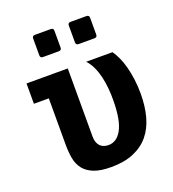

<svg xmlns="http://www.w3.org/2000/svg" viewBox="-138 -871 879 976"><g transform="rotate(-20 301.0 -382.5)"><path d="M161.6 -644.5Q147 -644.5 147 -659.2V-750Q147 -764.6 161.6 -764.6H247.6Q262.2 -764.6 262.2 -750V-659.2Q262.2 -644.5 247.6 -644.5ZM354.5 -644.5Q339.8 -644.5 339.8 -659.2V-750Q339.8 -764.6 354.5 -764.6H440.4Q455.1 -764.6 455.1 -750V-659.2Q455.1 -644.5 440.4 -644.5ZM297.9 0Q238.8 0 203.4 -14.4Q168 -28.8 148.9 -53.7Q129.9 -78.6 123.8 -112.3Q117.7 -146 117.7 -185.1V-437H37.1V-546.9H260.3V-178.2Q260.3 -160.2 265.1 -147.2Q270 -134.3 278.3 -126Q286.6 -117.7 298.1 -113.8Q309.6 -109.9 322.3 -109.9Q368.2 -109.9 394.8 -159.4Q421.4 -209 422.4 -312.5Q422.9 -346.2 419.9 -379.4Q417 -412.6 409.9 -443.1Q402.8 -473.6 390.6 -500.2Q378.4 -526.9 359.9 -546.9H502Q515.1 -528.8 526.9 -503.2Q538.6 -477.5 546.9 -445.8Q555.2 -414.1 560.1 -377.2Q564.9 -340.3 564.9 -300.3Q564.9 -231.9 549.8 -176.5Q534.7 -121.1 502.4 -82Q470.2 -43 419.4 -21.5Q368.7 0 297.9 0Z"/></g></svg>

Font: Hack
Style: Bold
Weight: 700
Monospace: yes
Designer: Christopher Simpkins
Foundry: Christopher Simpkins
Version: Version 2.017